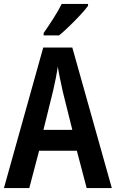

<svg xmlns="http://www.w3.org/2000/svg" viewBox="-20 -957 590 977"><path d="M421 0 371 -190H179L129 0H0L200 -715H348L549 0ZM299 -493Q293 -521 285.5 -556.5Q278 -592 274 -618Q270 -590 263.5 -557Q257 -524 250 -494L201 -296H348ZM428 -927Q414 -908 388 -880Q362 -852 333 -824Q304 -796 281 -777H202V-789Q228 -826 252.5 -864.5Q277 -903 294 -937H428Z"/></svg>

Font: Noto Sans Thai Looped Condensed SemiBold
Style: Regular
Weight: 600
Width: 3
Designer: Sasikarn Vongin, Ben Mitchell
Foundry: The Fontpad Ltd
Version: Version 1.001; ttfautohint (v1.8.4.7-5d5b)